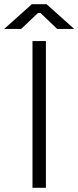

<svg xmlns="http://www.w3.org/2000/svg" viewBox="-69 -896 374 916"><path d="M150 0H86V-700H150ZM32 -758H-49L83 -876H153L285 -758H204L124 -834H112Z"/></svg>

Font: Space Grotesk Variable Light
Style: Regular
Weight: 300
Designer: Florian Karsten
Foundry: Florian Karsten
Version: Version 2.000